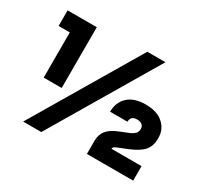

<svg xmlns="http://www.w3.org/2000/svg" viewBox="-144 -879 1163 1100"><g transform="rotate(30 437.0 -329.0)"><path d="M98 -554H24V-657H217V-255H98ZM538 -680H658L242 22H122ZM625 -203 682 -226Q705 -236 716 -247.5Q727 -259 727 -279Q727 -295 715.5 -305Q704 -315 682 -315Q640 -315 640 -276H525Q525 -337 565 -375.5Q605 -414 682 -414Q758 -414 799 -377Q840 -340 840 -284V-277Q840 -231 814.5 -200.5Q789 -170 726 -144L669 -121Q653 -115 646 -110Q639 -105 638 -96H837V0H531V-86Q531 -128 553 -155.5Q575 -183 625 -203Z"/></g></svg>

Font: Sora-SIA ExtraBold
Style: Regular
Weight: 800
Designer: Jonathan Barnbrook, Julián Moncada
Foundry: Barnbrook Fonts
Version: Version 2.000